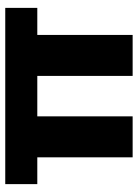

<svg xmlns="http://www.w3.org/2000/svg" viewBox="83 -608 525 731"><g transform="rotate(-90 345.5 -242.5)"><path d="M268 0V-363H422V0H578V-363H681V-485H10V-363H112V0Z"/></g></svg>

Font: Catamaran ExtraBold
Style: Regular
Weight: 800
Designer: Pria Ravichandran
Version: Version 2.000